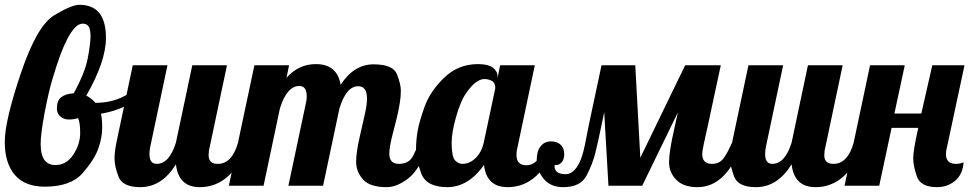

<svg xmlns="http://www.w3.org/2000/svg" viewBox="-34 -771 4024 797"><path d="M202.1 -320.3Q202.1 -354 220.7 -367.9Q239.3 -381.8 272 -383.8Q318.8 -468.8 330.3 -529.5Q341.8 -590.3 341.8 -619.6Q341.8 -648.9 334 -660.9Q326.2 -672.9 309.6 -672.9Q293 -672.9 276.9 -655.8Q260.7 -638.7 245.6 -609.6Q230.5 -580.6 216.3 -542.5Q202.1 -504.4 184.6 -445.8Q167 -387.2 150.9 -301.3Q134.8 -215.3 134.8 -172.9Q134.8 -85.9 195.8 -85.9Q242.2 -85.9 270.5 -129.4Q298.8 -172.9 298.8 -218.3Q298.8 -263.2 290 -280.8Q273.4 -274.9 252 -274.9Q230.5 -274.9 216.3 -287.8Q202.1 -300.8 202.1 -320.3ZM151.9 3.9Q69.3 3.9 27.6 -44.9Q-14.2 -93.8 -14.2 -181.6Q-14.2 -269.5 52.5 -466.8Q119.1 -664.1 190.9 -707.5Q262.7 -751 295.9 -751Q405.8 -751 405.8 -613.8Q405.8 -516.1 324.2 -374Q344.7 -364.3 361.8 -344.2Q427.7 -344.2 478.3 -370.1Q528.8 -396 544.9 -407.2L554.2 -379.9Q496.6 -318.4 384.8 -298.8Q390.1 -280.8 390.1 -240.2Q390.1 -199.7 374 -154.1Q357.9 -108.4 308.8 -52.2Q259.8 3.9 151.9 3.9Z M870.1 -90.8Q929.2 -90.8 954.1 -179.2H996.1Q931.6 5.9 795.4 5.9Q707 5.9 696.3 -88.9Q637.7 5.9 548.3 5.9Q474.1 5.9 457.8 -38.1Q441.4 -82 441.4 -111.3Q441.4 -140.6 449.2 -179.2L517.1 -500H661.1L589.4 -160.2Q586.4 -144.5 586.4 -131.8Q586.4 -90.8 616.2 -90.8Q668.9 -90.8 696.3 -179.2L764.2 -500H908.2L836.4 -160.2Q832 -145 832 -126Q832 -90.8 870.1 -90.8Z M1582 -132.8Q1582 -90.8 1622.1 -90.8Q1664.6 -90.8 1681.4 -125.2Q1698.2 -159.7 1706.1 -179.2H1748Q1710.4 -69.3 1662.4 -31.7Q1614.3 5.9 1571.8 5.9Q1500.5 5.9 1472.4 -26.6Q1444.3 -59.1 1444.3 -99.1Q1444.3 -139.2 1459.7 -205.3Q1475.1 -271.5 1482.2 -304.7Q1489.3 -337.9 1489.3 -361.8Q1489.3 -413.1 1453.1 -413.1Q1403.3 -413.1 1375 -320.8L1307.1 0H1163.1L1236.3 -345.2Q1239.3 -356.9 1239.3 -370.1Q1239.3 -414.1 1209 -414.1Q1156.7 -414.1 1127.9 -320.8L1060.1 0H916L1022 -500H1166L1155.3 -448.2Q1205.6 -504.9 1277.3 -504.9Q1365.7 -504.9 1379.9 -418.9Q1435.1 -503.9 1516.6 -503.9Q1598.1 -503.9 1614 -462.4Q1629.9 -420.9 1629.9 -396Q1629.9 -371.1 1626.2 -347.9Q1622.6 -324.7 1617.4 -300.5Q1612.3 -276.4 1597.2 -219.2Q1582 -162.1 1582 -132.8Z M1840.8 -180.2Q1840.8 -119.6 1855 -105.2Q1869.1 -90.8 1885.7 -90.8Q1915 -90.8 1939.9 -114.5Q1964.8 -138.2 1974.1 -179.2L2022 -404.8Q2022 -427.7 2007.6 -435.3Q1993.2 -442.9 1976.6 -442.9Q1960 -442.9 1941.2 -429.2Q1922.4 -415.5 1899.7 -382.6Q1877 -349.6 1858.9 -284.9Q1840.8 -220.2 1840.8 -180.2ZM1950.2 -504.9Q1992.7 -504.9 2012 -490.2Q2031.2 -475.6 2031.2 -454.1V-446.8L2042 -500H2186L2114.3 -160.2Q2109.9 -145 2109.9 -127.9Q2109.9 -85 2150.9 -85Q2205.6 -85 2231.9 -179.2H2273.9Q2209.5 5.9 2073.2 5.9Q1985.8 5.9 1975.1 -85.9Q1909.7 5.9 1822.3 5.9Q1735.4 5.9 1714.1 -52.2Q1692.9 -110.4 1692.9 -149.4Q1692.9 -188.5 1699.7 -227.8Q1706.5 -267.1 1729.2 -329.8Q1752 -392.6 1810.1 -448.7Q1868.2 -504.9 1950.2 -504.9Z M2268.1 -85.9Q2265.1 -47.9 2314.5 -47.9Q2334 -47.9 2350.6 -65.2Q2367.2 -82.5 2377.7 -111.1Q2388.2 -139.6 2395.3 -176.5Q2402.3 -213.4 2410.2 -252L2462.9 -500H2603L2624 -116.2L2810.1 -500H2958L2904.8 -252Q2880.9 -148.9 2880.9 -132.8Q2880.9 -90.8 2920.9 -90.8Q2949.7 -90.8 2966.1 -109.6Q2982.4 -128.4 3004.9 -179.2H3046.9Q2983.9 5.9 2860.8 5.9Q2803.2 5.9 2773.2 -24.7Q2743.2 -55.2 2743.2 -98.1Q2743.2 -141.1 2764.2 -232.9L2779.8 -304.2L2631.8 0H2491.7L2474.1 -305.2L2460.9 -242.2Q2448.7 -182.6 2437.3 -136.2Q2425.8 -89.8 2400.6 -42Q2375.5 5.9 2303.7 5.9Q2251 5.9 2222.4 -29.3Q2193.8 -64.5 2193.8 -104.5Q2193.8 -144 2210.2 -164.1Q2226.6 -184.1 2252.9 -184.1Q2279.3 -184.1 2293.7 -169.7Q2308.1 -155.3 2308.1 -131.3Q2308.1 -107.4 2295.9 -95.5Q2283.7 -83.5 2268.1 -85.9Z M3425.8 -90.8Q3484.9 -90.8 3509.8 -179.2H3551.8Q3487.3 5.9 3351.1 5.9Q3262.7 5.9 3252 -88.9Q3193.4 5.9 3104 5.9Q3029.8 5.9 3013.4 -38.1Q2997.1 -82 2997.1 -111.3Q2997.1 -140.6 3004.9 -179.2L3072.8 -500H3216.8L3145 -160.2Q3142.1 -144.5 3142.1 -131.8Q3142.1 -90.8 3171.9 -90.8Q3224.6 -90.8 3252 -179.2L3319.8 -500H3463.9L3392.1 -160.2Q3387.7 -145 3387.7 -126Q3387.7 -90.8 3425.8 -90.8Z M3777.8 -240.2H3667L3615.7 0H3471.7L3577.6 -500H3721.7L3678.7 -299.8H3790.5L3835.9 -500H3969.7L3897 -160.2Q3892.6 -145 3892.6 -131.8Q3892.6 -90.8 3933.6 -90.8Q3951.7 -90.8 3965.8 -97.2Q3962.4 -46.9 3930.7 -20.5Q3898.9 5.9 3856 5.9Q3787.6 5.9 3772.2 -38.1Q3756.8 -82 3756.8 -114.7Q3756.8 -147.5 3777.8 -240.2Z"/></svg>

Font: Lobster-Regular
Style: Regular
Weight: 400
Designer: Pablo Impallari
Foundry: Pablo Impallari
Version: Version 1.007; ttfautohint (v1.1) -l 8 -r 50 -G 50 -x 14 -D 